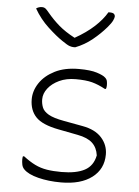

<svg xmlns="http://www.w3.org/2000/svg" viewBox="-57 -866 664 920"><g transform="rotate(5 275.0 -406.0)"><path d="M283 -641H274Q267 -641 256 -644.5Q245 -648 219 -666Q189 -686 148.5 -723.5Q108 -761 80 -810Q92 -819 109 -819Q118 -819 124.5 -814Q131 -809 144 -793Q169 -763 199 -737Q229 -711 276 -686Q331 -717 368.5 -751.5Q406 -786 427 -822H433Q448 -822 453.5 -817Q459 -812 459 -804Q459 -798 453 -785Q447 -772 430 -752Q401 -718 364 -688Q327 -658 283 -641ZM269 -40Q340 -40 380.5 -61.5Q421 -83 431 -134Q426 -171 402.5 -193Q379 -215 331 -224L238 -242Q159 -257 128 -289.5Q97 -322 97 -375Q97 -416 122 -453.5Q147 -491 194.5 -515Q242 -539 310 -539Q366 -539 397 -529Q428 -519 438 -509Q446 -502 448 -493Q450 -484 450 -473Q450 -463 447 -455H441Q408 -473 378 -481Q348 -489 299 -489Q254 -489 220 -473Q186 -457 166.5 -432Q147 -407 147 -379Q147 -359 154 -340.5Q161 -322 185 -308Q209 -294 259 -285L351 -268Q412 -257 443 -222.5Q474 -188 474 -142Q474 -72 420 -31Q366 10 271 10Q211 10 161.5 -2.5Q112 -15 91 -37Q82 -46 79.5 -59Q77 -72 77 -83Q77 -93 79 -99H85Q115 -76 141.5 -63Q168 -50 198.5 -45Q229 -40 269 -40Z"/></g></svg>

Font: Recursive Sn Csl St Lt
Style: Regular
Weight: 300
Version: Version 1.079;hotconv 1.0.112;makeotfexe 2.5.65598; ttfautoh